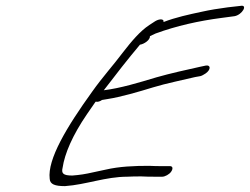

<svg xmlns="http://www.w3.org/2000/svg" viewBox="-20 -676 850 653"><path d="M294 -365C206 -243 141 -134 149 -68C150 -49 167 -43 201 -43C273 -48 339 -75 413 -75C428 -76 445 -76 461 -76C477 -75 492 -75 508 -75H532C541 -75 556 -83 562 -92C569 -102 568 -111 558 -111H534C518 -111 503 -111 487 -112C437 -112 386 -110 339 -99L297 -90C271 -84 252 -81 226 -79C195 -79 188 -86 193 -106C200 -153 226 -215 276 -288L305 -330H307C313 -329 320 -331 327 -336C332 -337 339 -338 345 -339C391 -346 452 -364 501 -379C543 -392 607 -405 644 -414L661 -417C666 -418 673 -422 679 -426C698 -439 697 -456 680 -453L661 -449C620 -440 557 -426 512 -413C452 -395 390 -376 333 -369C375 -424 414 -474 456 -524C470 -526 491 -540 490 -553C496 -556 502 -559 509 -562C580 -588 656 -605 733 -615L778 -621C804 -626 824 -661 798 -656L754 -651C723 -647 693 -642 666 -636C624 -627 577 -617 536 -601C539 -612 523 -613 508 -604L488 -591C456 -570 427 -535 399 -499C366 -455 328 -413 294 -365Z"/></svg>

Font: Stray Cat
Style: UltObl
Weight: 400
Version: Version 1.0